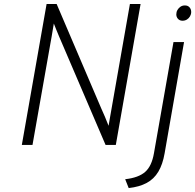

<svg xmlns="http://www.w3.org/2000/svg" viewBox="-20 -720 970 954"><path d="M88.5 0 211.5 -700H261.5L483 -181.5Q492 -162 501.8 -138.8Q511.5 -115.5 519.5 -95Q523 -115.5 527 -138.8Q531 -162 534.5 -181.5L625.5 -700H678.5L555.5 0H504.5L287 -507.5Q281 -521 274 -537.8Q267 -554.5 260 -571.5Q253 -588.5 247.5 -603Q245 -589 242.2 -571.8Q239.5 -554.5 236.5 -537.5Q233.5 -520.5 231 -507L141.5 0ZM619.5 214.5 602 170.5Q668.5 163 701.2 134.2Q734 105.5 745 41L842 -511H894.5L798 41.5Q788.5 96.5 766.8 133Q745 169.5 708.8 189Q672.5 208.5 619.5 214.5ZM887 -617Q873 -617 864.5 -626.2Q856 -635.5 856 -648.5Q856 -660.5 861.8 -670.5Q867.5 -680.5 877 -686.8Q886.5 -693 898.5 -693Q913.5 -693 921.8 -683.5Q930 -674 930 -660.5Q930 -649 924.2 -639Q918.5 -629 908.8 -623Q899 -617 887 -617Z"/></svg>

Font: Overpass ExtraLight
Style: Italic
Weight: 250
Italic angle: -10°
Designer: Delve Withrington, Dave Bailey, Thomas Jockin
Foundry: Delve Fonts LLC
Version: Version 4.000